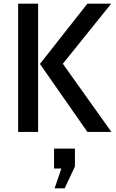

<svg xmlns="http://www.w3.org/2000/svg" viewBox="-20 -720 632 1048"><path d="M79 -700H188V0H79ZM198 -371 457 -700H587L323 -372L588 0H457ZM278 308 315 200H275V91H389V189L333 308Z"/></svg>

Font: Cabin Medium
Style: Regular
Weight: 500
Designer: Pablo Impallari
Foundry: Pablo Impallari. http://www.impallari.com Igino Marini. http://www.ikern.com
Version: Version 2.200